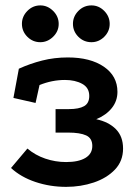

<svg xmlns="http://www.w3.org/2000/svg" viewBox="-20 -679 510 718"><path d="M227.2 19.8Q167 19.8 112.5 1.5Q58 -16.8 21.2 -50.8L82.5 -123.5Q111.5 -98.8 149.2 -85.9Q187 -73 227.2 -73Q273.8 -73 299.5 -88.5Q325.2 -104 325.2 -133.2Q325.2 -162 302.2 -172.6Q279.2 -183.2 235 -183.2H187.8V-271H238Q275.2 -271 294.5 -282Q313.8 -293 313.8 -320.2Q313.8 -351.2 287.2 -365.6Q260.8 -380 223 -380Q174.8 -380 127.8 -361L113 -294L30.2 -312.8L50.5 -422Q92 -441 137.6 -452.6Q183.2 -464.2 233.5 -464.2Q317.8 -464.2 368.5 -429.5Q419.2 -394.8 419.2 -335.5Q419.2 -301.2 398.1 -274.9Q377 -248.5 340 -233.2Q386.5 -223.2 413.4 -196Q440.2 -168.8 440.2 -123.5Q440.2 -76.8 409.9 -44.9Q379.5 -13 330.9 3.4Q282.2 19.8 227.2 19.8ZM322 -658.8Q349.5 -658.8 369.9 -638.1Q390.2 -617.5 390.2 -589.6Q390.2 -561.8 369.9 -541.5Q349.5 -521.2 322 -521.2Q293.2 -521.2 273 -541.5Q252.8 -561.8 252.8 -590Q252.8 -617.5 273 -638.1Q293.2 -658.8 322 -658.8ZM130.9 -658.8Q158 -658.8 178.8 -638.1Q199.5 -617.5 199.5 -589.6Q199.5 -561.8 178.6 -541.5Q157.8 -521.2 130.7 -521.2Q102.5 -521.2 82.2 -541.5Q62 -561.8 62 -590Q62 -617.5 82.3 -638.1Q102.6 -658.8 130.9 -658.8Z"/></svg>

Font: Podkova VF Beta
Style: Regular
Weight: 400
Designer: Ilya Yudin
Foundry: Cyreal (www.cyreal.org)
Version: Version 2.100